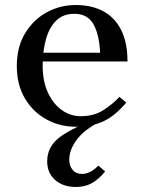

<svg xmlns="http://www.w3.org/2000/svg" viewBox="-20 -495 566 765"><path d="M283 250Q231 250 199.5 222Q168 194 168 148Q168 87 221.5 49Q275 11 364 -20L378 -10Q315 22 285.5 62Q256 102 256 141Q256 166 269.5 182Q283 198 306 198Q323 198 339 190Q355 182 372 165L399 188Q373 220 345.5 235Q318 250 283 250ZM302 -32Q354 -32 391.5 -56Q429 -80 456 -109L483 -86Q462 -61 435.5 -39Q409 -17 372 -3.5Q335 10 282 10Q219 10 165.5 -19Q112 -48 79.5 -102.5Q47 -157 47 -232Q47 -307 79.5 -361.5Q112 -416 165.5 -445.5Q219 -475 282 -475Q345 -475 391 -450.5Q437 -426 462.5 -376Q488 -326 488 -250H137V-285H379Q375 -360 351.5 -400Q328 -440 276 -440Q232 -440 204.5 -413.5Q177 -387 163.5 -340Q150 -293 150 -232Q150 -172 170.5 -127Q191 -82 225.5 -57Q260 -32 302 -32Z"/></svg>

Font: Brygada 1918 Medium
Style: Regular
Weight: 500
Designer: Mateusz Machalski | Borys Kosmynka | Przemek Hoffer
Foundry: NIEPODLEGLA 2018
Version: Version 3.006